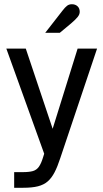

<svg xmlns="http://www.w3.org/2000/svg" viewBox="-20 -726 489 908"><path d="M47 162V88H88Q118 88 135.5 83Q153 78 164 62.5Q175 47 184 17L189 1L10 -496H102L229 -117L347 -496H439L265 22Q252 62 238 89Q224 116 205.5 132Q187 148 159.5 155Q132 162 90 162ZM194 -571 275 -675Q288 -692 297.5 -699Q307 -706 320 -706Q336 -706 346.5 -696.5Q357 -687 357 -670Q357 -658 347.5 -646Q338 -634 317 -616L263 -571Z"/></svg>

Font: Atkinson Hyperlegible Next
Style: Regular
Weight: 400
Designer: Elliott Scott, Megan Eiswerth, Linus Boman, Theodore Petrosky, Letters from Sweden
Foundry: Applied Design Works, Letters from Sweden
Version: Version 2.001